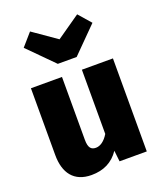

<svg xmlns="http://www.w3.org/2000/svg" viewBox="-152 -919 870 1034"><g transform="rotate(-20 283.0 -402.0)"><path d="M415 -822 280 -728 145 -822 83 -751 226 -607H334L477 -751ZM515 -533H337V-165C316 -130 290 -112 265 -112C239 -112 223 -125 223 -173V-533H45V-150C45 -48 92 18 193 18C262 18 315 -8 352 -63L359 0H515Z"/></g></svg>

Font: Fira Sans ExtraBold
Style: Regular
Weight: 800
Designer: bBox Type GmbH & Carrois Corporate GbR & Edenspiekermann AG
Foundry: bBox Type GmbH & Carrois Corporate GbR & Edenspiekermann AG
Version: Version 4.300;PS 004.300;hotconv 1.0.88;makeotf.lib2.5.64775